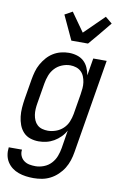

<svg xmlns="http://www.w3.org/2000/svg" viewBox="-113 -831 718 1113"><g transform="rotate(10 246.5 -274.0)"><path d="M166 223Q143 223 120.5 220Q98 217 77 209.5Q56 202 39 189Q22 176 10.5 158Q-1 140 -5 118Q-9 96 -6 72H72Q69 91 76 108Q83 125 97 135.5Q111 146 128.5 149.5Q146 153 165 153Q189 153 214 143.5Q239 134 257 114.5Q275 95 284 71Q293 47 297 23L314 -83Q303 -62 285.5 -44.5Q268 -27 247.5 -15Q227 -3 204 2.5Q181 8 158 8Q132 8 108 0Q84 -8 67.5 -26Q51 -44 42.5 -67Q34 -90 31 -115.5Q28 -141 30 -167Q32 -193 36 -219L56 -339Q60 -362 66.5 -385.5Q73 -409 85 -430.5Q97 -452 113.5 -471Q130 -490 151 -503Q172 -516 196 -522Q220 -528 243 -528Q268 -528 291 -521Q314 -514 330.5 -499Q347 -484 356.5 -462.5Q366 -441 370 -418L387 -520H466L374 34Q370 59 362 83.5Q354 108 340.5 130Q327 152 307 171Q287 190 263.5 202Q240 214 215 218.5Q190 223 166 223ZM200 -62Q223 -62 247 -70.5Q271 -79 289.5 -96.5Q308 -114 317.5 -137Q327 -160 331 -183L351 -303Q354 -321 355.5 -339Q357 -357 354.5 -374.5Q352 -392 345.5 -408Q339 -424 327 -435.5Q315 -447 298 -452.5Q281 -458 263 -458Q239 -458 214.5 -448Q190 -438 172.5 -419Q155 -400 146 -376Q137 -352 133 -328L113 -208Q110 -191 109 -173.5Q108 -156 110.5 -139.5Q113 -123 119.5 -108Q126 -93 138 -82Q150 -71 166.5 -66.5Q183 -62 200 -62ZM244 -600 178 -742 223 -767 301 -657 417 -771 457 -738 392 -659 342 -600Z"/></g></svg>

Font: Iosevka Algr
Style: Italic
Weight: 400
Italic angle: -9°
Monospace: yes
Designer: Belleve Invis
Foundry: Belleve Invis
Version: Version 26.0.2; ttfautohint (v1.8.3)